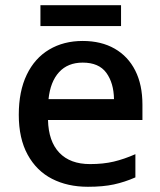

<svg xmlns="http://www.w3.org/2000/svg" viewBox="-20 -706 615 736"><path d="M297 -549Q368 -549 419.5 -519.5Q471 -490 498.5 -435.5Q526 -381 526 -305V-246H164Q166 -164 207.5 -120.5Q249 -77 325 -77Q376 -77 416 -86.5Q456 -96 499 -115V-26Q458 -8 416.5 1Q375 10 317 10Q239 10 179.5 -20.5Q120 -51 86 -113Q52 -175 52 -266Q52 -356 82.5 -419.5Q113 -483 168.5 -516Q224 -549 297 -549ZM297 -466Q240 -466 206.5 -429.5Q173 -393 166 -326H417Q416 -388 387.5 -427Q359 -466 297 -466ZM444 -686V-606H135V-686Z"/></svg>

Font: Noto Sans Syriac Eastern Medium
Style: Regular
Weight: 500
Designer: Patrick Giasson and the Monotype Design Team
Foundry: Monotype Imaging Inc.
Version: Version 3.001